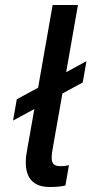

<svg xmlns="http://www.w3.org/2000/svg" viewBox="-20 -740 365 766"><path d="M177 6C200 6 220 5 241 0L255 -81C243 -78 233 -77 222 -77C186 -77 181 -96 190 -146L229 -367L310 -411L325 -496L244 -452L291 -720H190L132 -390L47 -344L32 -259L117 -305L87 -135C71 -45 101 6 177 6Z"/></svg>

Font: Fixel Text 20240404 Medium
Style: Italic
Weight: 500
Width: 4
Italic angle: -10°
Designer: AlfaBravo + MacPaw
Foundry: Kyrylo Tkachov, Marchela Mozhyna, Serhii Makarenko, Maria Weinstein, Zakhar Kryvoshyya
Version: Version 1.211;Glyphs 3.2 (3225)